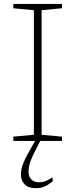

<svg xmlns="http://www.w3.org/2000/svg" viewBox="-20 -718 384 978"><path d="M296 -22V0H48V-22L152.5 -31.5V-666L48 -676V-698H296V-676L192 -666V-31.5ZM161.5 46Q146 75.5 138.2 95.8Q130.5 116 128 130.5Q125.5 145 125.5 157.5Q125.5 182 139.8 196.2Q154 210.5 179.5 210.5Q196.5 210.5 211.5 204.8Q226.5 199 247 185L249 205Q232 219 217.8 227Q203.5 235 190 237.8Q176.5 240.5 161 240.5Q124 240.5 105.2 220.5Q86.5 200.5 86.5 172.5Q86.5 157.5 89.5 142.5Q92.5 127.5 100.5 108.5Q108.5 89.5 123 63L160 -2.5H186Z"/></svg>

Font: Newsreader 9pt ExtraLight
Style: Regular
Weight: 250
Designer: Hugues Gentile
Foundry: Production Type
Version: Version 1.003